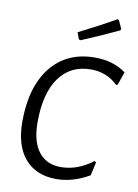

<svg xmlns="http://www.w3.org/2000/svg" viewBox="-95 -923 712 992"><g transform="rotate(10 261.5 -427.0)"><path d="M439 -861 447 -859 467 -815 464 -807Q366 -761 270 -721L261 -724L248 -759Q365 -818 439 -861ZM360 -646Q457 -646 523 -597L499 -528L491 -526Q433 -582 351 -582Q243 -582 184 -499.5Q125 -417 125 -266Q125 -165 166 -111.5Q207 -58 283 -58Q370 -58 450 -119L459 -114L443 -43Q357 7 271 7Q164 7 105.5 -61.5Q47 -130 47 -255Q47 -438 130 -542Q213 -646 360 -646Z"/></g></svg>

Font: Alegreya Sans
Style: Italic
Weight: 400
Italic angle: -7°
Designer: Juan Pablo del Peral
Foundry: Huerta Tipografica
Version: Version 2.007